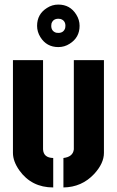

<svg xmlns="http://www.w3.org/2000/svg" viewBox="-20 -822 516 847"><path d="M143.6 -708Q143.6 -759.8 187.5 -787.1Q210 -801.8 237.3 -801.8Q289.1 -801.8 316.4 -757.8Q331.1 -734.4 331.1 -708Q331.1 -656.2 287.1 -628.9Q264.6 -614.3 237.3 -614.3Q185.5 -614.3 158.2 -658.2Q143.6 -681.6 143.6 -708ZM206.1 -708Q206.1 -684.6 227.5 -677.7Q233.4 -676.8 237.3 -676.8Q260.7 -676.8 267.6 -698.2Q268.6 -704.1 268.6 -708Q268.6 -731.4 247.1 -738.3Q241.2 -739.3 237.3 -739.3Q213.9 -739.3 207 -717.8Q206.1 -711.9 206.1 -708ZM37.1 -147.5V-556.6H169.9V-163.1Q171.9 -126 214.8 -125V4.9Q119.1 4.9 65.4 -70.3Q37.1 -110.4 37.1 -147.5ZM259.8 4.9V-125Q301.8 -129.9 305.7 -163.1V-556.6H438.5V-147.5Q438.5 -101.6 395.5 -54.7Q340.8 3.9 259.8 4.9Z"/></svg>

Font: Post No Bills Jaffna ExtraBold
Style: Regular
Weight: 800
Designer: Kosala Senevirathne, Siva Puranthara, Lasantha Premarathna, Tharique Azeez
Foundry: Mooniak
Version: Version 1.220 ; ttfautohint (v1.6)